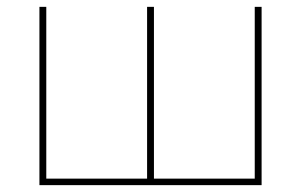

<svg xmlns="http://www.w3.org/2000/svg" viewBox="-20 -540 878 560"><path d="M95 0H743V-520H723V-19H429V-520H409V-19H115V-520H95Z"/></svg>

Font: Fixel Display Thin
Style: Regular
Weight: 100
Designer: AlfaBravo + MacPaw
Foundry: Kyrylo Tkachov, Marchela Mozhyna, Serhii Makarenko, Maria Weinstein, Zakhar Kryvoshyya
Version: Version 1.211